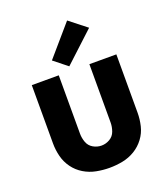

<svg xmlns="http://www.w3.org/2000/svg" viewBox="-143 -881 862 990"><g transform="rotate(-20 288.0 -386.5)"><path d="M288 8Q324 8 360 1Q396 -6 427.5 -25Q459 -44 481 -73.5Q503 -103 511.5 -138.5Q520 -174 520 -210V-530H372V-210Q372 -186 363.5 -162.5Q355 -139 333.5 -126.5Q312 -114 288 -114Q264 -114 242.5 -126.5Q221 -139 212.5 -162.5Q204 -186 204 -210V-530H56V-210Q56 -174 65 -138.5Q74 -103 95.5 -73.5Q117 -44 148.5 -25Q180 -6 216 1Q252 8 288 8ZM271 -555 435 -707 341 -781 197 -614Z"/></g></svg>

Font: Iosevka Sparkle Heavy
Style: Regular
Weight: 900
Designer: Belleve Invis
Foundry: Belleve Invis
Version: Version 4.5.0; ttfautohint (v1.8.3)